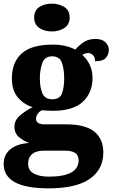

<svg xmlns="http://www.w3.org/2000/svg" viewBox="-27 -794 616 1050"><path d="M238 236Q-7 236 -7 102Q-7 52 30 22Q67 -8 132 -12Q103 -23 77.5 -43.5Q52 -64 52 -101Q52 -135 79.5 -160Q107 -185 151 -208Q103 -223 70.5 -261.5Q38 -300 38 -365Q38 -454 92 -502Q146 -550 261 -550Q299 -550 329 -543Q359 -536 385 -523Q410 -551 435 -566Q460 -581 496 -581Q531 -581 549.5 -563Q568 -545 568 -521Q568 -496 552 -477.5Q536 -459 493 -459Q493 -483 480.5 -493.5Q468 -504 456 -504Q447 -504 438 -501Q429 -498 423 -494Q447 -473 463 -441Q479 -409 479 -368Q479 -288 426.5 -238Q374 -188 261 -188Q250 -188 231 -189Q212 -190 203 -191Q191 -187 180.5 -173.5Q170 -160 170 -144Q170 -128 183 -121Q196 -114 215 -114H335Q439 -114 488.5 -74.5Q538 -35 538 40Q538 132 464 184Q390 236 238 236ZM259 -251Q300 -251 312 -283.5Q324 -316 324 -365Q324 -416 311.5 -451Q299 -486 258 -486Q218 -486 204.5 -450Q191 -414 191 -364Q191 -316 205 -283.5Q219 -251 259 -251ZM240 172Q403 172 403 82Q403 30 330 30H207Q190 30 171.5 36Q153 42 140 57.5Q127 73 127 102Q127 139 158.5 155.5Q190 172 240 172ZM257 -622Q216 -622 188 -641Q160 -660 160 -698Q160 -737 188 -755.5Q216 -774 257 -774Q296 -774 325 -755.5Q354 -737 354 -698Q354 -660 325 -641Q296 -622 257 -622Z"/></svg>

Font: Noto Serif Tamil ExtraBold
Style: Italic
Weight: 800
Italic angle: -12°
Designer: Indian Type Foundry, Tom Grace, and the Monotype Design Team
Foundry: Monotype Imaging Inc.
Version: Version 2.003; ttfautohint (v1.8.4.7-5d5b)